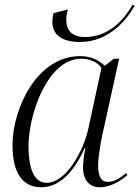

<svg xmlns="http://www.w3.org/2000/svg" viewBox="-20 -784 591 814"><path d="M319 -606C444 -606 519 -703 551 -760L542 -764C510 -707 445 -627 341 -627C284 -627 261 -656 261 -700C261 -712 263 -729 268 -744L207 -728C203 -714 202 -701 202 -691C202 -638 241 -606 319 -606ZM155 10C223 10 287 -41 339 -156H342C336 -126 332 -97 332 -74C332 -22 358 10 403 10C446 10 492 -16 520 -42L515 -50C485 -26 463 -13 437 -13C408 -13 396 -38 396 -83C396 -112 406 -178 413 -208L485 -535H463L424 -505C399 -529 367 -546 319 -546C137 -546 33 -324 33 -168C33 -58 71 10 155 10ZM178 -9C134 -9 101 -49 101 -166C101 -299 182 -535 324 -535C359 -535 393 -522 410 -496L355 -241C334 -142 259 -9 178 -9Z"/></svg>

Font: Noto Serif Display Light
Style: Italic
Weight: 300
Italic angle: -12°
Designer: Monotype Design Team
Foundry: Monotype Imaging Inc.
Version: Version 2.009